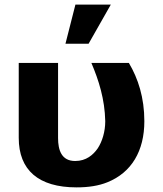

<svg xmlns="http://www.w3.org/2000/svg" viewBox="-20 -800 706 830"><path d="M311 10C363 10 407 3 444 -12C549 -54 604 -148 604 -276C604 -378 577 -461 537 -528H375C407 -453 433 -371 435 -276C435 -231 422 -188 402 -158C383 -131 353 -104 305 -104C246 -104 231 -151 231 -203V-528H61V-204C61 -65 146 10 311 10ZM306 -780 263 -611H363L459 -780Z"/></svg>

Font: Asimov
Style: XWid
Weight: 500
Designer: Google
Version: Version 2.000980; 2014